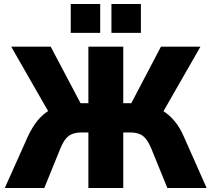

<svg xmlns="http://www.w3.org/2000/svg" viewBox="-20 -938 1056 958"><path d="M4 0 119 -257Q141 -304 167.5 -336.5Q194 -369 228 -388.5Q262 -408 305 -416L229 -368L36 -705H233L392 -404L368 -423H421V-705H595V-423H648L625 -404L783 -705H980L787 -368L711 -416Q755 -408 789 -387.5Q823 -367 850 -335Q877 -303 897 -257L1011 0H815L734 -199Q716 -242 693.5 -259.5Q671 -277 631 -277H595V0H421V-277H385Q346 -277 323 -260Q300 -243 282 -199L201 0ZM536 -774V-918H683V-774ZM333 -774V-918H480V-774Z"/></svg>

Font: Nunito Sans 10pt SemiCondensed Black
Style: Regular
Weight: 900
Width: 4
Designer: Vernon Adams
Foundry: Vernon Adams
Version: Version 3.101;gftools[0.9.27]